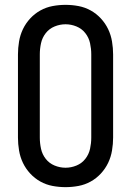

<svg xmlns="http://www.w3.org/2000/svg" viewBox="-20 -763 540 791"><path d="M250 8Q223 8 196.5 3Q170 -2 146.5 -15Q123 -28 104.5 -48Q86 -68 74.5 -92Q63 -116 58.5 -143Q54 -170 54 -196V-539Q54 -565 58.5 -592Q63 -619 74.5 -643Q86 -667 104.5 -687Q123 -707 146.5 -720Q170 -733 196.5 -738Q223 -743 250 -743Q277 -743 303.5 -738Q330 -733 353.5 -720Q377 -707 395.5 -687Q414 -667 425.5 -643Q437 -619 441.5 -592Q446 -565 446 -539V-196Q446 -170 441.5 -143Q437 -116 425.5 -92Q414 -68 395.5 -48Q377 -28 353.5 -15Q330 -2 303.5 3Q277 8 250 8ZM250 -72Q273 -72 295 -81Q317 -90 331.5 -108.5Q346 -127 351 -150Q356 -173 356 -196V-539Q356 -562 351 -585Q346 -608 331.5 -626.5Q317 -645 295 -654Q273 -663 250 -663Q227 -663 205 -654Q183 -645 168.5 -626.5Q154 -608 149 -585Q144 -562 144 -539V-196Q144 -173 149 -150Q154 -127 168.5 -108.5Q183 -90 205 -81Q227 -72 250 -72Z"/></svg>

Font: Iosevka SS04 Medium
Style: Regular
Weight: 500
Monospace: yes
Designer: Belleve Invis
Foundry: Belleve Invis
Version: Version 19.0.0; ttfautohint (v1.8.4)